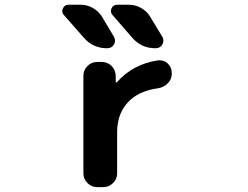

<svg xmlns="http://www.w3.org/2000/svg" viewBox="-20 -806 1040 806"><path d="M521.5 -786.1Q547.9 -786.1 571.8 -772.9Q595.7 -759.8 609.4 -737.3L661.1 -652.3Q666 -644.5 666 -635.7Q666 -627.9 662.1 -620.1Q652.3 -603.5 633.8 -603.5H631.8Q574.2 -603.5 536.1 -646.5L452.1 -743.2Q441.4 -755.9 448.2 -771Q455.1 -786.1 471.7 -786.1ZM319.3 -786.1Q345.7 -786.1 369.1 -772.9Q392.6 -759.8 407.2 -737.3L458 -652.3Q462.9 -644.5 462.9 -635.7Q462.9 -627.9 459 -620.1Q449.2 -603.5 430.7 -603.5H428.7Q371.1 -603.5 333 -646.5L248 -743.2Q241.2 -751 241.2 -759.8Q241.2 -764.6 244.1 -770.5Q251 -786.1 267.6 -786.1ZM330.1 -488.3Q330.1 -511.7 347.2 -528.8Q364.3 -545.9 387.7 -545.9H407.2Q431.6 -545.9 448.2 -529.3Q464.8 -512.7 465.8 -488.3V-461.9Q465.8 -460.9 467.8 -460Q469.7 -459 470.7 -460.9Q538.1 -537.1 643.6 -552.7Q647.5 -552.7 651.4 -552.7Q669.9 -552.7 683.6 -540Q701.2 -523.4 701.2 -499V-497.1Q701.2 -473.6 684.6 -456.5Q668 -439.5 643.6 -435.5Q572.3 -425.8 529.3 -388.7Q471.7 -337.9 471.7 -251V-78.1Q471.7 -54.7 454.6 -37.6Q437.5 -20.5 414.1 -20.5H387.7Q364.3 -20.5 347.2 -37.6Q330.1 -54.7 330.1 -78.1Z"/></svg>

Font: Gen Jyuu Gothic Monospace Bold
Style: Bold
Weight: 700
Designer: [Source Han Sans]
Ryoko NISHIZUKA  (kana & ideographs); Paul D. Hunt (Latin, Greek & Cyrillic); Wenlong ZHANG  (bopomofo
Version: Version 1.002.20150607